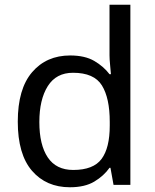

<svg xmlns="http://www.w3.org/2000/svg" viewBox="-20 -780 655 810"><path d="M275 10Q175 10 115 -59.5Q55 -129 55 -267Q55 -405 115.5 -475.5Q176 -546 276 -546Q338 -546 377.5 -523Q417 -500 442 -467H448Q447 -480 444.5 -505.5Q442 -531 442 -546V-760H530V0H459L446 -72H442Q418 -38 378 -14Q338 10 275 10ZM289 -63Q374 -63 408.5 -109.5Q443 -156 443 -250V-266Q443 -366 410 -419.5Q377 -473 288 -473Q217 -473 181.5 -416.5Q146 -360 146 -265Q146 -169 181.5 -116Q217 -63 289 -63Z"/></svg>

Font: Noto Sans Linear A
Style: Regular
Weight: 400
Designer: Monotype Design Team
Foundry: Monotype Imaging Inc.
Version: Version 2.002; ttfautohint (v1.8.4.7-5d5b)